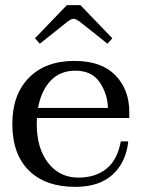

<svg xmlns="http://www.w3.org/2000/svg" viewBox="-20 -717 554 747"><path d="M135 -547 116 -568 240 -697H293L417 -568L398 -547L290 -633Q273 -644 267 -644Q258 -644 243 -633ZM124 -258Q123 -250 123 -234Q123 -140 167.5 -83Q212 -26 285 -26Q351 -26 394 -60.5Q437 -95 450 -167H479Q471 -87 419 -38.5Q367 10 273 10Q157 10 92.5 -53.5Q28 -117 28 -235Q28 -349 92.5 -414.5Q157 -480 270 -480Q374 -480 428.5 -424.5Q483 -369 483 -281V-258ZM128 -297H400Q398 -353 367.5 -397.5Q337 -442 273 -442Q214 -442 177 -403Q140 -364 128 -297Z"/></svg>

Font: TavirajRegular
Style: Regular
Weight: 400
Designer: Katatrad Team
Foundry: CadsonDemak
Version: Version 1.001